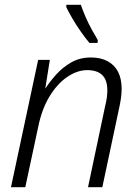

<svg xmlns="http://www.w3.org/2000/svg" viewBox="-20 -785 579 805"><path d="M26 0 140 -534H189L170 -415H171Q189 -443 216 -473Q243 -503 279 -523.5Q315 -544 361 -544Q402 -544 431 -528.5Q460 -513 475 -484Q490 -455 490 -412Q490 -393 487 -372.5Q484 -352 480 -334L409 0H349L421 -341Q426 -361 428 -376.5Q430 -392 430 -406Q430 -450 408.5 -470.5Q387 -491 346 -491Q304 -491 262 -462.5Q220 -434 187.5 -380.5Q155 -327 140 -252L86 0ZM355 -605Q339 -624 319.5 -651.5Q300 -679 283.5 -707.5Q267 -736 258 -755V-765H319Q327 -741 339 -713.5Q351 -686 364.5 -661.5Q378 -637 390 -617L389 -605Z"/></svg>

Font: Noto Sans Display Light
Style: Italic
Weight: 300
Italic angle: -12°
Designer: Monotype Design Team
Foundry: Monotype Imaging Inc.
Version: Version 2.003